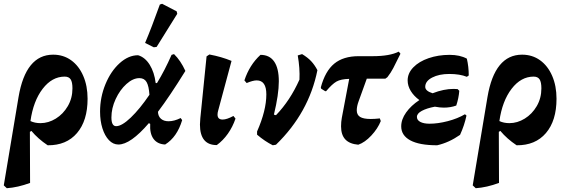

<svg xmlns="http://www.w3.org/2000/svg" viewBox="-32 -758 2993 1015"><path d="M431 -236Q431 -120 375 -54.5Q319 11 220 10Q169 -24 134 -66L126 -61L127 209Q62 233 4 237L-12 222L66 -245Q104 -469 249 -469Q303 -469 344 -439.5Q385 -410 408 -357Q431 -304 431 -236ZM182 -107Q224 -107 263 -131Q302 -155 326.5 -197Q351 -239 351 -291Q351 -324 341.5 -338.5Q332 -353 310 -353Q243 -353 193.5 -288.5Q144 -224 129 -118Q152 -107 182 -107Z M859 -117Q889 -117 923 -134L931 -123Q904 -33 841 6Q800 4 779.5 -24Q759 -52 762 -103L755 -107Q658 6 594 6Q566 6 544 -17Q522 -40 509.5 -79.5Q497 -119 497 -168Q497 -244 525.5 -313Q554 -382 600.5 -424Q647 -466 698 -466Q735 -455 759.5 -415.5Q784 -376 791 -319H798Q839 -386 875 -468L888 -472Q923 -438 948 -383Q865 -249 803 -167Q804 -143 819 -130Q834 -117 859 -117ZM758 -257Q755 -303 743 -324Q731 -345 705 -345Q671 -345 636.5 -314Q602 -283 579.5 -234.5Q557 -186 557 -137Q557 -91 582 -91Q612 -91 659.5 -136.5Q707 -182 758 -257ZM796 -510 781 -508 735 -531Q769 -611 813 -734L825 -738L902 -698L905 -685Z M1025 -100Q1025 -109 1027 -133L1060 -460L1075 -470Q1139 -458 1192 -436L1121 -172Q1118 -162 1118 -152Q1118 -126 1145 -126Q1167 -126 1202 -145L1213 -131Q1198 -87 1172.5 -51Q1147 -15 1114 9Q1025 9 1025 -100Z M1646 -387Q1601 -162 1427 7L1410 10Q1368 -11 1327 -46V-63Q1376 -174 1376 -259Q1376 -333 1325 -333Q1305 -333 1272 -319L1260 -333Q1287 -415 1345 -468Q1393 -468 1417.5 -432.5Q1442 -397 1442 -328Q1442 -259 1416 -152L1427 -149Q1502 -227 1551 -337Q1554 -397 1542 -465L1565 -472Q1595 -454 1613.5 -434Q1632 -414 1646 -387Z M2085 -474Q2060 -423 2047 -398Q2034 -373 2016 -350L2005 -342H1907L1864 -223Q1854 -196 1854 -175Q1854 -151 1871.5 -140Q1889 -129 1928 -129Q1949 -129 1976 -132L1981 -118Q1965 -78 1931 -41.5Q1897 -5 1862 7Q1816 3 1793.5 -21Q1771 -45 1771 -90Q1771 -114 1775 -135L1814 -341Q1770 -340 1747 -327Q1724 -314 1692 -276H1687L1666 -289L1664 -296Q1687 -382 1735 -421.5Q1783 -461 1864 -461H1939Q2028 -461 2076 -485Z M2216 -299Q2216 -277 2255 -265Q2314 -288 2366 -288Q2380 -288 2387 -287L2396 -278Q2393 -239 2380 -200Q2350 -189 2314 -189Q2294 -189 2267 -194Q2224 -186 2198 -172Q2172 -158 2172 -140Q2172 -123 2190 -113.5Q2208 -104 2239 -104Q2283 -104 2335 -117.5Q2387 -131 2426 -154L2434 -147Q2423 -95 2400 -45Q2341 -4 2279 10Q2185 10 2137 -16Q2089 -42 2089 -90Q2089 -127 2115 -163.5Q2141 -200 2185 -229Q2156 -250 2139.5 -277Q2123 -304 2123 -333Q2123 -371 2153 -402Q2183 -433 2234 -450.5Q2285 -468 2345 -468Q2399 -468 2436 -448Q2446 -405 2446 -359L2436 -352Q2399 -367 2343 -367Q2289 -367 2252.5 -348Q2216 -329 2216 -299Z M2910 -236Q2910 -120 2854 -54.5Q2798 11 2699 10Q2648 -24 2613 -66L2605 -61L2606 209Q2541 233 2483 237L2467 222L2545 -245Q2583 -469 2728 -469Q2782 -469 2823 -439.5Q2864 -410 2887 -357Q2910 -304 2910 -236ZM2661 -107Q2703 -107 2742 -131Q2781 -155 2805.5 -197Q2830 -239 2830 -291Q2830 -324 2820.5 -338.5Q2811 -353 2789 -353Q2722 -353 2672.5 -288.5Q2623 -224 2608 -118Q2631 -107 2661 -107Z"/></svg>

Font: Alegreya
Style: Bold Italic
Weight: 700
Italic angle: -7°
Designer: Juan Pablo del Peral
Foundry: Huerta Tipografica
Version: Version 2.007; ttfautohint (v1.6)